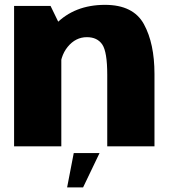

<svg xmlns="http://www.w3.org/2000/svg" viewBox="-20 -618 726 811"><path d="M39.5 0H239V-499.5L193.5 -593H39.5ZM433 0H632.5V-305.5Q632.5 -434.5 587.8 -516Q543 -597.5 423.5 -597.5Q294.5 -597.5 215 -515.8Q135.5 -434 135.5 -353L232.5 -312Q232.5 -379.5 266 -420.2Q299.5 -461 347 -461Q391 -461 412 -430Q433 -399 433 -302ZM263.5 173.5H331L400.5 28.5H291.5Z"/></svg>

Font: Anybody UltraCondensed Thin ExtraBold
Style: Regular
Weight: 800
Version: Version 1.111